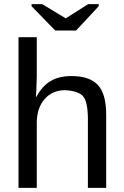

<svg xmlns="http://www.w3.org/2000/svg" viewBox="-20 -904 596 924"><path d="M153 -438H155Q183 -490 223.5 -514Q264 -538 324 -538Q411 -538 451 -495Q491 -452 491 -352V0H403V-335Q402 -415 380 -440.5Q358 -466 294 -470Q232 -470 194.5 -427Q157 -384 157 -312V0H69V-725H157V-536Q157 -516 155 -474Q153 -439 153 -438ZM455 -874 346 -757H246L132 -874V-884H183L296 -816H297L404 -884H455Z"/></svg>

Font: Libra Sans
Style: Regular
Weight: 400
Foundry: Context Ltd
Version: Version 1.002